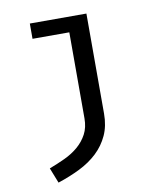

<svg xmlns="http://www.w3.org/2000/svg" viewBox="-83 -597 766 879"><g transform="rotate(-10 300.0 -157.0)"><path d="M90 142Q127 128 162.5 111.5Q198 95 225.5 71.5Q253 48 269.5 17Q286 -14 286 -56V-456H115V-527H378V-62Q378 -5 358 38.5Q338 82 303 115Q268 148 220.5 171.5Q173 195 118 213Z"/></g></svg>

Font: Wlorlttqgufhjawjgtejqphaquk
Style: Regular
Weight: 400
Monospace: yes
Designer: Carrois Corporate & Edenspiekermann
Foundry: Carrois Corporate GbR & Edenspiekermann AG
Version: Version 2.001